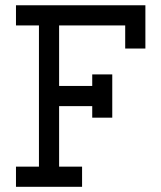

<svg xmlns="http://www.w3.org/2000/svg" viewBox="-20 -719 621 739"><path d="M41.5 -698.7H539.6V-532.2H461.9V-621.1H207.5V-388.2H335V-432.6H412.1V-266.1H335V-310.5H207.5V-77.6H295.9V0H41.5V-77.6H129.9V-621.1H41.5Z"/></svg>

Font: Turpis
Style: Regular
Weight: 400
Designer: GGBotNet
Foundry: f0n7
Version: 1.00